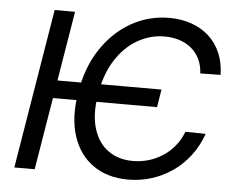

<svg xmlns="http://www.w3.org/2000/svg" viewBox="-52 -799 1061 871"><g transform="rotate(5 478.0 -363.5)"><path d="M677.2 -410.2 664.1 -329.1H167L180.2 -410.2ZM938.5 -500 846.2 -498.5Q844.2 -535.6 830.3 -564Q816.4 -592.3 793 -611.8Q769.5 -631.3 738.3 -641.4Q707 -651.4 670.9 -651.4Q606 -651.4 548.1 -618.4Q490.2 -585.4 449 -521.2Q407.7 -457 392.1 -363.3Q377 -270.5 397 -206.3Q417 -142.1 463.9 -109.1Q510.7 -76.2 575.7 -76.2Q611.3 -76.2 645.5 -85.9Q679.7 -95.7 710 -115Q740.2 -134.3 763.9 -162.8Q787.6 -191.4 802.2 -229L894.5 -227.5Q874.5 -171.4 840.8 -127.2Q807.1 -83 762.9 -52.5Q718.8 -22 667.5 -6.1Q616.2 9.8 561.5 9.8Q468.3 9.8 403.1 -35.4Q337.9 -80.6 310.3 -164.3Q282.7 -248 301.8 -363.3Q320.3 -478.5 375.5 -562.3Q430.7 -646 511 -691.7Q591.3 -737.3 684.6 -737.3Q740.2 -737.3 786.4 -720.9Q832.5 -704.6 866.2 -673.8Q899.9 -643.1 918.7 -599.1Q937.5 -555.2 938.5 -500ZM255.9 -727.5 135.7 0H43L163.1 -727.5Z"/></g></svg>

Font: Inter
Style: Italic
Weight: 400
Italic angle: -9.3988°
Designer: Rasmus Andersson
Foundry: rsms
Version: Version 4.001;git-66647c0bb